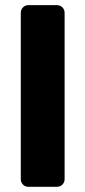

<svg xmlns="http://www.w3.org/2000/svg" viewBox="-20 -720 329 740"><path d="M60.1 -29.8V-669.9Q60.1 -683.1 68.6 -691.7Q77.1 -700.2 89.8 -700.2H199.2Q211.9 -700.2 220.5 -691.7Q229 -683.1 229 -669.9V-29.8Q229 -17.1 220.5 -8.5Q211.9 0 199.2 0H89.8Q77.1 0 68.6 -8.5Q60.1 -17.1 60.1 -29.8Z"/></svg>

Font: Days One
Style: Regular
Weight: 400
Designer: Alexander Kalachev, Alexey Maslov, Jovanny Lemonad
Foundry: Alexander Kalachev, Alexey Maslov, Jovanny Lemonad
Version: Version 1.002